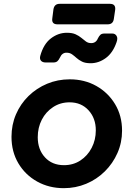

<svg xmlns="http://www.w3.org/2000/svg" viewBox="-20 -970 696 1002"><path d="M313 12Q236 12 174 -22.5Q112 -57 76 -117.5Q40 -178 40 -256Q40 -319 63.5 -373.5Q87 -428 129 -469Q171 -510 226 -533Q281 -556 344 -556Q421 -556 482.5 -521.5Q544 -487 580.5 -426.5Q617 -366 617 -288Q617 -226 593 -171.5Q569 -117 527 -75.5Q485 -34 430 -11Q375 12 313 12ZM314 -108Q362 -108 399.5 -132.5Q437 -157 458.5 -198.5Q480 -240 480 -290Q480 -353 442 -394.5Q404 -436 343 -436Q295 -436 257 -411Q219 -386 198 -345Q177 -304 177 -254Q177 -190 214.5 -149Q252 -108 314 -108ZM280 -843Q248 -843 253 -875L259 -922Q264 -950 291 -950H554Q585 -950 581 -918L574 -871Q570 -843 542 -843ZM453 -640Q425 -640 408 -648.5Q391 -657 379.5 -667.5Q368 -678 356 -686.5Q344 -695 327 -695Q304 -695 293 -670Q287 -657 279.5 -650.5Q272 -644 259 -644H218Q202 -644 194 -653Q186 -662 190 -678Q207 -740 245.5 -769.5Q284 -799 329 -799Q357 -799 374.5 -791Q392 -783 404.5 -772.5Q417 -762 428.5 -753.5Q440 -745 456 -745Q481 -745 491 -770Q497 -782 504 -788.5Q511 -795 525 -795H566Q581 -795 588.5 -782.5Q596 -770 588 -749Q569 -694 532 -667Q495 -640 453 -640Z"/></svg>

Font: Pitagon Sans Text Bold
Style: Italic
Weight: 700
Italic angle: -8°
Designer: Travis Tran
Foundry: Pitagon
Version: Version 1.001; ttfautohint (v1.8.4.7-5d5b);gftools[0.9.26]